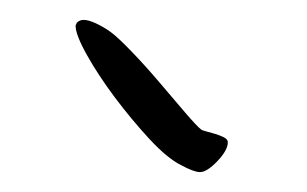

<svg xmlns="http://www.w3.org/2000/svg" viewBox="-20 -571 309 193"><path d="M57 -548Q60 -551 64 -551Q69 -551 76.5 -547.5Q84 -544 91 -539Q98 -534 112 -519.5Q126 -505 140 -488.5Q154 -472 166 -458Q178 -444 182 -441Q183 -440 187 -439Q191 -438 196 -436.5Q201 -435 205 -433Q209 -431 209 -428Q209 -420 198.5 -409Q188 -398 181 -398Q175 -398 162 -405Q148 -412 130 -431.5Q112 -451 95.5 -473Q79 -495 67.5 -515.5Q56 -536 56 -545Q56 -546 56.5 -546.5Q57 -547 57 -548Z"/></svg>

Font: Reenie Beanie
Style: Regular
Weight: 500
Designer: James Grieshaber
Foundry: James Grieshaber
Version: Version 1.000